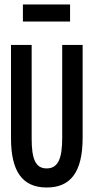

<svg xmlns="http://www.w3.org/2000/svg" viewBox="-20 -823 415 855"><path d="M82 -727H292V-803H82ZM188 12C291 12 348 -52 348 -210V-623H257V-209C257 -122 241 -73 188 -73C137 -73 121 -117 121 -206V-623H29V-207C29 -64 77 12 188 12Z"/></svg>

Font: Inconsolata Condensed
Style: Bold
Weight: 700
Width: 3
Monospace: yes
Designer: Raph Levien, Cyreal, Brenton Simpson
Foundry: Raph Levien, Cyreal, Google
Version: Version 3.100